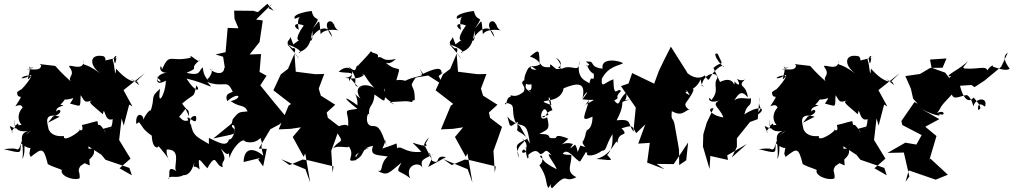

<svg xmlns="http://www.w3.org/2000/svg" viewBox="-40 -870 5342 1012"><path d="M239 -256C301 -274 276 -306 257 -282C251 -316 325 -311 278 -318C341 -380 265 -350 272 -349C340 -332 366 -380 329 -324C390 -310 382 -297 385 -368C406 -341 401 -324 445 -341C421 -331 442 -321 502 -268C513 -323 507 -223 554 -242C552 -179 521 -185 555 -205C480 -183 508 -200 518 -169C472 -249 482 -184 474 -229C477 -237 432 -219 392 -211C406 -159 363 -197 381 -187C379 -172 289 -116 297 -153C218 -145 213 -203 216 -190C212 -216 183 -280 275 -255L213 -223ZM650 -454C693 -426 703 -406 683 -440C685 -444 650 -420 572 -508C566 -442 566 -529 553 -556C602 -577 544 -591 566 -535C580 -563 562 -564 587 -567C477 -546 534 -545 508 -573C436 -590 423 -533 488 -483C397 -552 396 -511 400 -554C407 -486 317 -539 325 -518C361 -471 314 -468 333 -441C228 -535 270 -520 231 -525C180 -530 158 -536 177 -526C175 -492 127 -508 101 -504C185 -524 92 -504 118 -519C119 -475 89 -427 124 -469C92 -482 44 -443 101 -463C161 -507 93 -411 58 -386C130 -401 95 -422 50 -384C52 -332 98 -397 41 -310C100 -334 59 -269 113 -314C88 -328 30 -263 74 -211C40 -215 11 -171 27 -171C-11 -244 32 -173 60 -200C52 -252 39 -165 34 -242C31 -170 83 -176 108 -180C48 -161 91 -117 78 -31C106 -85 65 -158 122 -179C59 -142 73 -82 52 -83C27 -59 97 -98 -20 -84C80 -59 66 -61 70 -115C136 -61 121 -121 116 -64C155 -67 96 -89 122 -43C181 -89 189 -97 212 -5C244 14 300 25 284 30C285 66 362 83 380 69C382 28 365 36 384 5C472 -51 454 -68 456 -86C393 -91 400 -68 356 -32L433 2L426 -99L495 -54L516 -28L642 15L655 54L590 17L648 -34L588 -132L601 -246L612 -208L641 -319L658 -309L611 -395L724 -485L677 -440Z M957 -256C953 -307 956 -271 920 -324C991 -386 978 -346 995 -420C1019 -392 993 -376 943 -456C1064 -427 1098 -388 1052 -438C1145 -404 1154 -456 1185 -390C1198 -380 1137 -387 1158 -337C1222 -392 1241 -352 1176 -337C1225 -301 1247 -323 1265 -283C1221 -277 1223 -286 1187 -242L1181 -219L1084 -140C1203 -167 1196 -156 1195 -190C1158 -214 1218 -234 1189 -154C1206 -219 1192 -130 1167 -135C1155 -93 1115 -118 1061 -143V-111C997 -150 976 -152 965 -222C963 -186 948 -266 993 -258C1005 -185 931 -289 952 -235C907 -223 912 -277 892 -239L938 -296ZM1369 -850 1319 -806 1295 -813 1194 -814 1196 -771 1217 -721 1160 -723 1149 -595 1096 -583 1136 -571 1148 -494 1171 -473C1156 -505 1140 -518 1142 -512C1141 -477 1100 -477 1065 -506C1099 -501 1048 -442 1041 -435C1095 -451 1018 -486 1083 -415C1051 -456 1033 -464 1029 -515C1004 -497 1022 -468 943 -486C1022 -520 947 -500 1013 -553C1011 -531 951 -597 966 -566C855 -539 856 -598 813 -503C811 -550 782 -484 843 -486C782 -485 789 -437 789 -459C834 -432 774 -432 794 -469C794 -479 766 -406 834 -445C834 -376 786 -296 804 -402C746 -352 783 -364 750 -274C767 -305 734 -284 715 -238C721 -265 673 -289 678 -217C730 -241 693 -302 692 -226C710 -209 708 -190 760 -155C763 -78 799 -90 795 -101C856 -29 854 -22 854 -22C823 -73 849 -98 836 -82C927 -87 866 17 891 33C830 -9 865 67 845 74C853 49 892 74 927 53C930 52 964 62 984 -14C931 -25 957 37 985 -12C976 30 978 -10 1012 23C999 -61 1016 -21 1053 17C1103 -74 1092 4 1134 11C1122 -34 1167 -7 1124 -87C1184 -16 1158 -107 1170 -37C1178 -77 1228 -139 1249 -129C1239 -126 1296 -103 1333 -143C1353 -83 1325 -137 1348 -49C1293 -96 1246 -90 1244 -16L1330 -37L1321 -29L1347 7L1366 -85L1324 -87L1385 -189L1432 -214L1474 -247C1426 -304 1379 -362 1332 -420L1365 -471L1328 -491L1336 -585L1276 -583L1328 -648L1345 -762L1310 -767L1394 -850L1375 -827L1403 -813Z M1491 -675C1487 -652 1452 -650 1504 -614C1498 -616 1526 -625 1512 -591C1542 -549 1556 -543 1474 -637C1569 -603 1538 -585 1535 -595C1599 -613 1600 -675 1606 -709C1614 -640 1587 -655 1594 -655C1625 -721 1694 -752 1711 -674C1646 -767 1714 -768 1715 -746C1723 -752 1720 -711 1754 -708C1754 -708 1678 -727 1650 -690C1641 -782 1649 -763 1609 -721C1663 -801 1617 -743 1603 -812C1603 -813 1496 -799 1514 -771C1576 -790 1515 -801 1535 -713C1504 -728 1507 -756 1561 -736C1507 -661 1529 -641 1557 -674L1506 -636ZM1486 0 1555 -29 1586 -25 1718 7 1713 40 1706 -75C1721 -117 1737 -158 1751 -201L1688 -249L1682 -277L1727 -318L1651 -366L1640 -403L1669 -480L1622 -479L1519 -492L1512 -587L1478 -507L1440 -478L1401 -394L1494 -322L1481 -313L1429 -188L1493 -191L1546 -199L1503 -148L1560 -44L1569 -61L1595 92L1570 22L1442 -31Z M2235 -31 2198 -104C2196 -86 2184 -109 2221 -146C2193 -89 2205 -133 2208 -100C2122 -111 2112 -146 2181 -70C2082 -59 2074 -121 2040 -76C2034 -66 2061 -58 2050 -114C1968 -80 1936 -86 1953 -56C2015 -129 1977 -175 1998 -98C1963 -209 1949 -205 1918 -206C1875 -213 1902 -300 1906 -260C1899 -322 1929 -301 1934 -372C1987 -337 1995 -313 1985 -403C1998 -391 1967 -359 1996 -354C1994 -347 2076 -297 2014 -332C2114 -337 2094 -339 2131 -332C2143 -346 2117 -333 2146 -343C2148 -440 2107 -397 2151 -461L2217 -472L2295 -422L2272 -469C2322 -508 2262 -474 2287 -482C2290 -519 2258 -514 2177 -475C2168 -490 2221 -440 2172 -507C2202 -453 2179 -483 2097 -445C2144 -418 2099 -457 2049 -447C2077 -544 2066 -479 1997 -536C1981 -573 1988 -504 2047 -559C1965 -542 1986 -575 1951 -568C1962 -593 1919 -585 1916 -601C1891 -567 1847 -527 1849 -525C1826 -525 1850 -472 1795 -521C1875 -430 1793 -424 1863 -409C1835 -405 1794 -494 1800 -442C1838 -503 1797 -479 1745 -492C1811 -553 1849 -461 1778 -460C1870 -443 1894 -490 1868 -476C1882 -490 1874 -471 1932 -407C1886 -436 1814 -420 1860 -350C1792 -402 1848 -390 1844 -315C1770 -369 1761 -360 1844 -296C1753 -286 1802 -289 1795 -205C1782 -228 1698 -188 1723 -180C1721 -151 1768 -212 1720 -194C1786 -101 1752 -146 1714 -85C1735 -115 1832 -72 1786 -113C1851 -49 1763 -12 1838 -26C1839 -50 1808 -50 1907 -91C1827 -74 1848 -33 1816 -22C1896 -43 1850 -90 1926 -101C1907 -47 1948 -55 2004 -45C1958 -6 1984 39 1950 30C2001 59 2006 45 2076 -13C2041 51 2062 20 2122 70C2091 -1 2171 -21 2186 13C2179 -23 2175 -25 2246 -57C2213 -31 2220 -109 2237 -23C2288 2 2245 -56 2311 -42L2217 10Z M2346 -675C2342 -652 2307 -650 2359 -614C2353 -616 2381 -625 2367 -591C2397 -549 2411 -543 2329 -637C2424 -603 2393 -585 2390 -595C2454 -613 2455 -675 2461 -709C2469 -640 2442 -655 2449 -655C2480 -721 2549 -752 2566 -674C2501 -767 2569 -768 2570 -746C2578 -752 2575 -711 2609 -708C2609 -708 2533 -727 2505 -690C2496 -782 2504 -763 2464 -721C2518 -801 2472 -743 2458 -812C2458 -813 2351 -799 2369 -771C2431 -790 2370 -801 2390 -713C2359 -728 2362 -756 2416 -736C2362 -661 2384 -641 2412 -674L2361 -636ZM2341 0 2410 -29 2441 -25 2573 7 2568 40 2561 -75C2576 -117 2592 -158 2606 -201L2543 -249L2537 -277L2582 -318L2506 -366L2495 -403L2524 -480L2477 -479L2374 -492L2367 -587L2333 -507L2295 -478L2256 -394L2349 -322L2336 -313L2284 -188L2348 -191L2401 -199L2358 -148L2415 -44L2424 -61L2450 92L2425 22L2297 -31Z M2816 -256C2838 -239 2828 -278 2872 -289C2838 -365 2856 -383 2866 -316C2800 -339 2828 -334 2856 -342C2937 -353 2932 -421 2929 -404C3009 -437 3049 -436 3030 -351C3043 -383 3079 -408 3030 -347C3102 -335 3117 -363 3029 -307C3037 -315 3040 -303 3065 -345C3046 -262 3010 -221 3083 -255C3083 -175 3035 -179 3056 -187C3039 -157 3055 -176 3036 -130C3013 -110 3076 -83 3019 -103C2994 -44 3013 -76 2991 -108C2955 -77 2965 -88 2980 -111C2921 -131 2890 -76 2956 -139C2874 -172 2901 -138 2882 -142C2828 -138 2887 -164 2803 -164C2847 -190 2861 -184 2844 -252C2783 -215 2825 -332 2843 -281L2851 -264ZM2634 -256C2651 -196 2643 -214 2656 -206C2708 -241 2682 -229 2688 -195C2676 -174 2707 -180 2741 -139C2657 -102 2689 -100 2695 -37C2663 -111 2755 -120 2712 -139C2763 -101 2710 -67 2737 -101C2721 -56 2756 9 2742 -76C2686 -34 2723 -127 2739 -49C2793 -99 2798 -58 2810 -58C2834 -60 2831 -99 2867 -51C2823 -78 2888 -4 2894 22C2809 -22 2836 -23 2807 -43C2812 -68 2834 -22 2803 1C2848 68 2833 92 2850 121C2899 55 2845 110 2870 122C2960 27 2925 100 2998 64C2940 35 2972 2 2972 -50C2968 -59 2955 -49 2926 -59C2952 -99 2995 -21 3018 -19C3062 -87 3038 -64 3057 -65C3040 -47 3087 -41 3134 -76C3157 -74 3151 -101 3188 -163C3191 -113 3185 -81 3160 -53C3200 -14 3178 -28 3103 -32C3194 -55 3206 -152 3215 -115C3216 -187 3285 -141 3232 -199C3232 -180 3303 -235 3300 -176C3264 -221 3296 -244 3210 -236C3271 -350 3206 -324 3279 -345C3223 -343 3269 -321 3261 -382C3213 -342 3232 -301 3197 -340C3239 -363 3190 -346 3233 -390C3216 -415 3195 -340 3193 -452C3148 -437 3128 -399 3132 -454C3166 -523 3227 -524 3244 -537C3220 -553 3125 -567 3136 -508C3064 -517 3096 -548 3062 -545C3025 -554 3087 -523 3069 -517C3098 -572 3056 -507 3051 -526C3056 -537 3058 -494 3090 -481C3092 -420 3078 -491 3066 -429C3064 -443 2991 -443 3015 -552C3012 -473 2978 -539 2918 -506C2893 -506 2940 -512 2890 -566C2922 -548 2922 -525 2901 -513C2940 -504 2933 -509 2892 -506C2865 -526 2856 -543 2860 -516C2791 -511 2829 -546 2753 -572C2807 -616 2800 -608 2805 -529C2747 -504 2727 -548 2788 -502C2731 -502 2778 -538 2744 -510C2701 -433 2736 -418 2761 -426C2768 -357 2716 -434 2767 -372C2742 -405 2710 -392 2748 -459C2676 -431 2738 -428 2721 -387C2667 -342 2647 -383 2651 -359C2625 -361 2632 -297 2621 -328C2691 -321 2645 -293 2681 -217C2731 -206 2739 -211 2753 -113L2700 -206L2649 -239Z M3540 0 3539 -79 3535 -105 3515 -217C3506 -256 3496 -230 3501 -284C3554 -255 3563 -282 3596 -295C3591 -289 3566 -309 3574 -326C3621 -391 3635 -421 3576 -391C3622 -443 3600 -392 3576 -489C3583 -448 3549 -441 3596 -368C3533 -398 3621 -372 3653 -452C3658 -397 3690 -413 3658 -417C3671 -496 3749 -490 3740 -457C3716 -418 3755 -396 3709 -342C3692 -379 3679 -301 3776 -352C3692 -318 3750 -314 3773 -251C3700 -263 3687 -303 3721 -299L3685 -223L3667 -162L3665 -98L3700 21L3704 -48L3797 -27L3793 -51L3896 -111L3817 -40L3844 -96V-141L3913 -227L3954 -242L3963 -360C3949 -286 3996 -321 3939 -257C4010 -294 3972 -325 3883 -267C3901 -333 3921 -299 3918 -353C3904 -340 3832 -380 3810 -309C3852 -376 3863 -401 3902 -357C3893 -423 3859 -409 3872 -436C3910 -479 3888 -430 3845 -454C3869 -413 3847 -420 3832 -441C3829 -389 3838 -479 3755 -438C3726 -501 3715 -520 3722 -513C3767 -555 3777 -510 3743 -586C3718 -597 3731 -559 3772 -518C3779 -509 3776 -531 3754 -518C3682 -467 3710 -420 3674 -473C3668 -463 3610 -435 3547 -525C3528 -497 3503 -468 3544 -511C3508 -535 3496 -498 3520 -508C3516 -490 3517 -535 3584 -485L3496 -624C3475 -582 3454 -542 3434 -499L3408 -429L3292 -485L3273 -430L3233 -416L3311 -303L3300 -192L3313 -168L3361 -214L3324 -113L3385 -117L3371 -13L3463 22L3421 -6L3511 -5L3587 -119L3577 -25Z M4218 -256C4280 -274 4255 -306 4236 -282C4230 -316 4304 -311 4257 -318C4320 -380 4244 -350 4251 -349C4319 -332 4345 -380 4308 -324C4369 -310 4361 -297 4364 -368C4385 -341 4380 -324 4424 -341C4400 -331 4421 -321 4481 -268C4492 -323 4486 -223 4533 -242C4531 -179 4500 -185 4534 -205C4459 -183 4487 -200 4497 -169C4451 -249 4461 -184 4453 -229C4456 -237 4411 -219 4371 -211C4385 -159 4342 -197 4360 -187C4358 -172 4268 -116 4276 -153C4197 -145 4192 -203 4195 -190C4191 -216 4162 -280 4254 -255L4192 -223ZM4629 -454C4672 -426 4682 -406 4662 -440C4664 -444 4629 -420 4551 -508C4545 -442 4545 -529 4532 -556C4581 -577 4523 -591 4545 -535C4559 -563 4541 -564 4566 -567C4456 -546 4513 -545 4487 -573C4415 -590 4402 -533 4467 -483C4376 -552 4375 -511 4379 -554C4386 -486 4296 -539 4304 -518C4340 -471 4293 -468 4312 -441C4207 -535 4249 -520 4210 -525C4159 -530 4137 -536 4156 -526C4154 -492 4106 -508 4080 -504C4164 -524 4071 -504 4097 -519C4098 -475 4068 -427 4103 -469C4071 -482 4023 -443 4080 -463C4140 -507 4072 -411 4037 -386C4109 -401 4074 -422 4029 -384C4031 -332 4077 -397 4020 -310C4079 -334 4038 -269 4092 -314C4067 -328 4009 -263 4053 -211C4019 -215 3990 -171 4006 -171C3968 -244 4011 -173 4039 -200C4031 -252 4018 -165 4013 -242C4010 -170 4062 -176 4087 -180C4027 -161 4070 -117 4057 -31C4085 -85 4044 -158 4101 -179C4038 -142 4052 -82 4031 -83C4006 -59 4076 -98 3959 -84C4059 -59 4045 -61 4049 -115C4115 -61 4100 -121 4095 -64C4134 -67 4075 -89 4101 -43C4160 -89 4168 -97 4191 -5C4223 14 4279 25 4263 30C4264 66 4341 83 4359 69C4361 28 4344 36 4363 5C4451 -51 4433 -68 4435 -86C4372 -91 4379 -68 4335 -32L4412 2L4405 -99L4474 -54L4495 -28L4621 15L4634 54L4569 17L4627 -34L4567 -132L4580 -246L4591 -208L4620 -319L4637 -309L4590 -395L4703 -485L4656 -440Z M4928 -513 4863 -512 4809 -480 4732 -469 4761 -403 4773 -350 4797 -323 4780 -332 4711 -232 4716 -211 4818 -158 4790 -108 4732 -118 4638 -64 4724 -66 4753 60 4733 88 4750 28 4892 77 4956 51 4864 -34 4859 -28 4896 -153 4837 -202 4911 -242 4792 -310C4876 -260 4931 -252 4908 -271C4947 -251 4940 -298 4899 -273C4933 -320 4900 -291 4977 -372C4987 -341 5017 -363 5055 -369C5083 -359 5090 -301 5092 -312C5099 -352 5169 -363 5152 -308C5150 -308 5111 -344 5115 -291C5132 -295 5137 -304 5092 -356C5058 -318 5033 -365 5020 -418L5080 -422L5097 -411L5149 -445L5237 -518L5272 -592C5267 -588 5232 -574 5282 -508C5264 -492 5213 -512 5193 -519C5200 -541 5144 -490 5166 -482C5167 -534 5127 -502 5042 -509C5030 -532 5013 -477 5064 -551C5031 -509 4922 -464 4974 -468C4947 -447 4901 -412 5011 -398L4942 -487L4870 -513L4862 -556L4949 -562Z"/></svg>

Font: Hussar Lance
Style: ExBd
Weight: 700
Foundry: Cannot Into Space Fonts, PlusOne Fonts
Version: Version 2.270